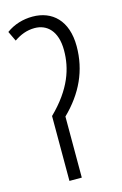

<svg xmlns="http://www.w3.org/2000/svg" viewBox="-113 -775 527 826"><g transform="rotate(-15 150.5 -362.0)"><path d="M119 -724C77 -724 36 -712 2 -687L23 -643C51 -662 80 -674 115 -674C169 -674 213 -636 213 -549C213 -469 186 -383 90 -289V0H145V-272C227 -352 270 -444 270 -552C270 -667 206 -724 119 -724Z"/></g></svg>

Font: Noto Sans Display Condensed Light
Style: Regular
Weight: 300
Width: 3
Designer: Monotype Design Team
Foundry: Monotype Imaging Inc.
Version: Version 1.900